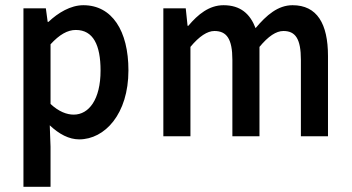

<svg xmlns="http://www.w3.org/2000/svg" viewBox="-20 -523 1353 737"><path d="M171 -42C207 -8 245 12 284 12C382 12 473 -85 473 -253C473 -405 410 -503 300 -503C251 -503 203 -474 166 -439H163L156 -491H70V194H174V40ZM174 -124V-353C208 -390 239 -408 271 -408C338 -408 366 -350 366 -252C366 -141 321 -83 263 -83C237 -83 206 -94 174 -124Z M607 0H711V-343C745 -384 776 -404 803 -404C850 -404 872 -374 872 -293V0H976V-343C1010 -384 1040 -404 1068 -404C1114 -404 1135 -374 1135 -293V0H1239V-308C1239 -432 1197 -503 1103 -503C1047 -503 1003 -465 961 -415C940 -470 903 -503 838 -503C783 -503 740 -468 703 -424H700L693 -491H607Z"/></svg>

Font: Falling Sky
Style: Condensed
Weight: 400
Designer: Paul D. Hunt
Foundry: Adobe Systems Incorporated
Version: Version 1.02